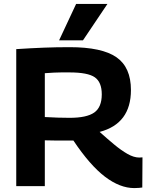

<svg xmlns="http://www.w3.org/2000/svg" viewBox="-20 -951 748 981"><path d="M666 10Q593 10 516.5 -48Q440 -106 355 -233Q347 -233 335 -233Q323 -233 315 -233Q291 -233 264 -233Q237 -233 209 -234V0H63V-700Q140 -705 203.5 -707.5Q267 -710 336 -710Q501 -710 575 -658.5Q649 -607 649 -491Q649 -319 489 -277Q527 -243 563 -213Q599 -183 631.5 -164.5Q664 -146 692 -146Q695 -146 699.5 -146.5Q704 -147 708 -147L707 7Q700 8 690 9Q680 10 666 10ZM336 -349Q423 -349 461.5 -376Q500 -403 500 -469Q500 -531 464.5 -556Q429 -581 335 -581Q311 -581 293 -581Q275 -581 256 -580Q237 -579 209 -577V-353Q245 -351 275 -350Q305 -349 336 -349ZM282 -745 369 -931H529L404 -745Z"/></svg>

Font: Georama
Style: Bold
Weight: 700
Designer: Jean-Baptiste Levee
Foundry: Production Type
Version: Version 1.000